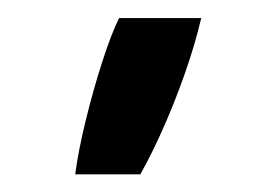

<svg xmlns="http://www.w3.org/2000/svg" viewBox="-20 -122 310 216"><path d="M64.6 74.1Q68 48.1 76.4 13.7Q84.8 -20.8 95.1 -52.7Q105.4 -84.5 114 -101.7H206.4Q199.1 -70.9 188.2 -40Q177.4 -9.1 164.6 20Q151.9 49.1 137.9 74.1Z"/></svg>

Font: Russolo 10pt ExtraLight
Style: Regular
Weight: 200
Designer: Micah Stupak-Hahn
Version: Version 1.000